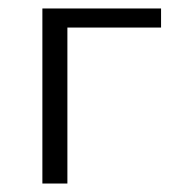

<svg xmlns="http://www.w3.org/2000/svg" viewBox="-20 -433 424 453"><path d="M80 0V-413H139V0ZM111 -368V-413H360V-368Z"/></svg>

Font: Ysabeau Office Light
Style: Regular
Weight: 300
Designer: Christian Thalmann (Catharsis Fonts)
Version: Version 2.001;gftools[0.9.30]; featfreeze: tnum,lnum,ss02